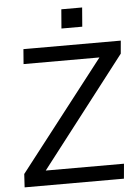

<svg xmlns="http://www.w3.org/2000/svg" viewBox="-60 -946 718 992"><g transform="rotate(-5 299.5 -450.0)"><path d="M27 0 31 -69 504 -678 502 -635H77L83 -712H588L582 -645L110 -34L112 -77H549L542 0ZM296 -900H404L396 -801H288Z"/></g></svg>

Font: Muli Medium
Style: Italic
Weight: 500
Italic angle: -4.541°
Designer: Vernon Adams
Foundry: Vernon Adams
Version: Version 2.100; ttfautohint (v1.8.1.43-b0c9)